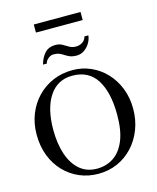

<svg xmlns="http://www.w3.org/2000/svg" viewBox="-147 -1128 1018 1245"><g transform="rotate(-15 361.5 -506.0)"><path d="M683.1 -335Q683.1 -259.8 658.4 -196Q633.8 -132.3 589.8 -84.7Q545.9 -37.1 486.6 -10.7Q427.2 15.6 357.9 15.6Q290.5 15.6 231.9 -9.3Q173.3 -34.2 128.9 -80.3Q84.5 -126.5 59.6 -190.7Q34.7 -254.9 34.7 -333Q34.7 -407.2 59.8 -470.2Q85 -533.2 130.1 -579.8Q175.3 -626.5 235.6 -652.1Q295.9 -677.7 366.7 -677.7Q431.6 -677.7 489 -652.3Q546.4 -627 590.1 -580.6Q633.8 -534.2 658.4 -471.7Q683.1 -409.2 683.1 -335ZM572.8 -322.3Q572.8 -474.1 519.3 -558.6Q465.8 -643.1 356 -643.1Q256.3 -643.1 201.7 -560.8Q147 -478.5 147 -335.9Q147 -242.2 170.9 -170.9Q194.8 -99.6 241.7 -59.3Q288.6 -19 356.9 -19Q420.4 -19 469 -51.5Q517.6 -84 545.2 -150.9Q572.8 -217.8 572.8 -322.3ZM499 -868.7H525.4Q522.9 -842.3 508.1 -817.6Q493.2 -793 470.2 -777.3Q447.3 -761.7 419.4 -761.7Q392.1 -761.7 374.8 -768.8Q357.4 -775.9 344 -784.9Q330.6 -793.9 314.9 -801Q299.3 -808.1 274.9 -808.1Q255.4 -808.1 237.8 -793.2Q220.2 -778.3 218.3 -761.7H192.4Q203.6 -805.2 229.7 -834.5Q255.9 -863.8 303.2 -863.8Q328.6 -863.8 347.7 -852.8Q366.7 -841.8 385.7 -830.6Q404.8 -819.3 430.2 -819.3Q454.1 -819.3 473.6 -832Q493.2 -844.7 499 -868.7ZM515.6 -974.1H201.7V-1028.3H515.6Z"/></g></svg>

Font: BabelStone Roman
Style: Regular
Weight: 400
Designer: Walt Agee, Victor Gaultney, Peter Martin, Debbi Hosken, Becca Hirsbrunner (SIL); Andrew West (BabelStone)
Foundry: BabelStone
Version: Version 16.000